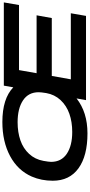

<svg xmlns="http://www.w3.org/2000/svg" viewBox="407 -1146 751 1605"><g transform="rotate(-90 782.5 -343.5)"><path d="M470.2 12.2Q281.7 12.2 178 -63Q74.2 -138.2 74.2 -277.8Q74.2 -373 108.9 -453.1Q160.6 -570.8 281 -635Q401.4 -699.2 564.9 -699.2Q760.7 -699.2 855 -607.9L869.1 -687H1564.9L1543 -560.1H999L973.1 -413.1H1457L1434.1 -286.1H950.2L921.9 -127H1474.1L1452.1 0H748L762.2 -79.1Q646.5 12.2 470.2 12.2ZM481.9 -115.2Q565.9 -115.2 634 -139.2Q702.1 -163.1 748.5 -212.9Q794.9 -262.7 807.1 -333Q814 -376.5 814 -396Q814 -481.4 746.1 -526.6Q678.2 -571.8 563 -571.8Q479 -571.8 411.6 -548.3Q344.2 -524.9 298.6 -475.6Q252.9 -426.3 240.2 -356Q231.9 -309.6 231.9 -292Q231.9 -206.1 299.6 -160.6Q367.2 -115.2 481.9 -115.2Z"/></g></svg>

Font: Archivo Expanded SemiBold
Style: Italic
Weight: 600
Width: 7
Italic angle: -10°
Designer: Hector Gatti
Foundry: Omnibus-Type
Version: Version 2.001